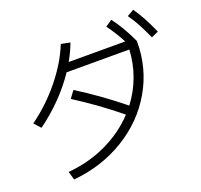

<svg xmlns="http://www.w3.org/2000/svg" viewBox="-143 -978 1223 1171"><g transform="rotate(-20 469.0 -393.0)"><path d="M576.7 -232.4Q439.5 -344.7 293 -437.5L327.1 -483.4Q470.2 -394 614.7 -277.3Q667.5 -346.2 697.5 -428Q727.5 -509.8 731.9 -598.6H324.7Q275.4 -524.9 209.5 -457.3Q143.6 -389.6 65.4 -333L27.3 -375Q137.7 -455.1 223.1 -561Q308.6 -667 350.6 -773.4L409.2 -761.7Q389.2 -708 358.4 -653.3H725.1Q690.4 -720.2 647.5 -777.3L690.4 -806.6Q719.7 -768.1 743.9 -726.6Q768.1 -685.1 793 -631.8V-626Q793 -454.6 709.5 -310.8Q626 -167 478 -76.7Q330.1 13.7 144.5 31.2L128.9 -23.4Q264.6 -35.2 379.6 -89.8Q494.6 -144.5 576.7 -232.4ZM793 -793 836.9 -818.4Q864.7 -777.8 887.5 -735.6Q910.2 -693.4 932.6 -641.6L886.7 -621.1Q862.3 -675.8 840.6 -716.3Q818.8 -756.8 793 -793Z"/></g></svg>

Font: Pretendard Light
Style: Regular
Weight: 300
Designer: Base glyphs from Inter by Rasmus Andersson; Hangeul glyphs from Noto Sans CJK(Source Han Sans) by Jang Soo-young and Kan
Foundry: Kil Hyung-jin
Version: Version 1.309